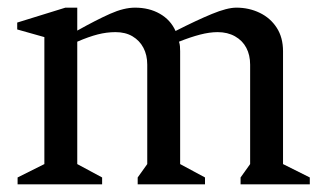

<svg xmlns="http://www.w3.org/2000/svg" viewBox="-20 -482 845 502"><path d="M26 0V-18L96 -53V-385L25 -405V-423L151 -462H182V-402Q232 -430 268 -446Q304 -462 333 -462Q370 -462 398 -446Q426 -430 439 -401Q494 -429 534 -445.5Q574 -462 598 -462Q631 -462 659 -448.5Q687 -435 703.5 -409.5Q720 -384 720 -348V-53L790 -18V0H609V-18L634 -53V-313Q634 -338 624 -357Q614 -376 594.5 -387Q575 -398 549 -398Q528 -398 503 -391.5Q478 -385 448 -373Q450 -367 450.5 -361Q451 -355 451 -348V-53L516 -18V0H340V-18L365 -53V-313Q365 -338 355 -357Q345 -376 326.5 -387Q308 -398 282 -398Q259 -398 235.5 -392Q212 -386 182 -373V-53L247 -18V0Z"/></svg>

Font: Ancizar Serif Light
Style: Regular
Weight: 400
Version: Version 8.100